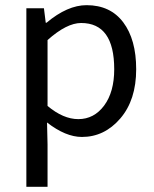

<svg xmlns="http://www.w3.org/2000/svg" viewBox="-20 -518 595 743"><path d="M82 205V-486H150L157 -430H160Q241 -498 315 -498Q407 -498 457 -431.5Q507 -365 507 -250Q507 -131 445.5 -59.5Q384 12 297 12Q234 12 162 -44L164 41V205ZM164 -108Q225 -57 283 -57Q344 -57 383 -109.5Q422 -162 422 -250Q422 -429 294 -429Q238 -429 164 -363Z"/></svg>

Font: RibengUni
Style: Regular
Weight: 400
Designer: (1) Dr. Andrew Glass (Program Manager at Microsoft Corporation)
(2) Bivuti Chakma (Suz Moriz)
(3) Paul D. Hunt (Adobe Co
Foundry: Bivuti Chakma and Jyoti Chakma
Version: Version 1.2020